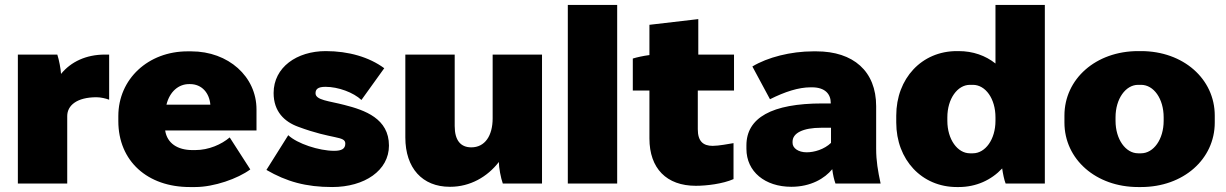

<svg xmlns="http://www.w3.org/2000/svg" viewBox="-20 -740 4944 774"><path d="M52 0H251V-272C251 -315 290 -348 369 -348C386 -348 407 -343 420 -338V-520H403C327 -520 266 -491 226 -442C225 -462 218 -499 211 -520H52Z M745 14H767C843 14 939 -20 989 -57L906 -186C873 -158 822 -135 767 -135H756C695 -135 654 -163 646 -213V-214H1014V-299C1014 -431 901 -533 751 -533H736C578 -533 457 -422 457 -272V-252C457 -90 575 14 745 14ZM651 -318C664 -371 700 -401 742 -401H746C794 -401 824 -365 828 -318Z M1319 14C1450 14 1548 -53 1548 -153C1548 -262 1451 -296 1368 -317C1307 -333 1252 -336 1252 -364C1252 -380 1261 -390 1292 -390C1344 -390 1405 -367 1437 -337L1529 -465C1468 -510 1385 -534 1293 -534C1177 -534 1083 -469 1083 -365C1083 -290 1127 -249 1182 -229C1321 -177 1372 -193 1372 -161C1372 -140 1357 -132 1327 -132C1266 -132 1178 -161 1142 -195L1054 -55C1135 -8 1213 14 1319 14Z M1793 13H1795C1875 13 1945 -27 1991 -87C1991 -64 1999 -22 2007 0H2165V-520H1966V-263C1966 -193 1935 -146 1880 -146C1837 -146 1813 -174 1813 -232V-520H1614V-186C1614 -62 1683 13 1793 13Z M2269 0H2468V-720H2269Z M2785 9C2829 9 2894 1 2937 -18V-163C2918 -160 2878 -152 2853 -152C2814 -152 2793 -171 2793 -219V-375H2939V-520H2795V-663L2598 -640V-518C2574 -515 2547 -509 2531 -504V-375H2598V-182C2598 -61 2667 9 2785 9Z M3170 13C3249 13 3305 -21 3335 -58C3338 -35 3342 -17 3348 0H3530C3519 -51 3512 -91 3512 -141V-312C3512 -453 3420 -533 3271 -533H3258C3168 -533 3074 -509 3013 -472L3084 -340C3144 -370 3199 -388 3248 -388H3253C3307 -388 3329 -360 3329 -325V-323H3295C3091 -323 2989 -265 2989 -154V-140C2989 -48 3064 13 3170 13ZM3232 -126C3198 -126 3175 -143 3175 -164V-169C3175 -203 3216 -225 3291 -225H3330V-164C3303 -138 3263 -126 3232 -126Z M3837 14H3845C3915 14 3976 -14 4020 -61C4023 -40 4028 -15 4034 0H4192V-720H3993V-484C3953 -516 3902 -534 3845 -534H3837C3696 -534 3593 -424 3593 -274V-246C3593 -96 3696 14 3837 14ZM3890 -122C3840 -122 3799 -178 3799 -253V-267C3799 -342 3840 -398 3890 -398H3902C3953 -398 3993 -342 3993 -267V-253C3993 -178 3952 -122 3902 -122Z M4568 14H4580C4750 14 4877 -98 4877 -246V-274C4877 -422 4750 -534 4580 -534H4568C4398 -534 4271 -422 4271 -274V-246C4271 -98 4398 14 4568 14ZM4568 -122C4518 -122 4477 -178 4477 -253V-267C4477 -342 4518 -398 4568 -398H4580C4631 -398 4671 -342 4671 -267V-253C4671 -178 4630 -122 4580 -122Z"/></svg>

Font: Fixel Display Black
Style: Regular
Weight: 900
Designer: AlfaBravo + MacPaw
Foundry: Kyrylo Tkachov, Marchela Mozhyna, Serhii Makarenko, Maria Weinstein, Zakhar Kryvoshyya
Version: Version 1.211